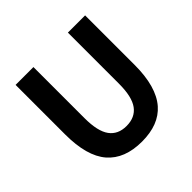

<svg xmlns="http://www.w3.org/2000/svg" viewBox="-186 -923 1119 1119"><g transform="rotate(-45 374.0 -363.5)"><path d="M88 -333V-741H235V-320Q235 -212 270.5 -163Q306 -114 376 -114Q447 -114 483 -163Q519 -212 519 -320V-741H661V-333Q661 -153 586 -67Q515 14 376 14Q233 14 160.5 -70Q88 -154 88 -333Z"/></g></svg>

Font: Merged Yaku Han JP
Style: Bold
Weight: 700
Designer: Ryoko NISHIZUKA 西塚涼子 (kana, bopomofo & ideographs); Paul D. Hunt (Latin, Greek & Cyrillic); Sandoll Communications 산돌커뮤니
Foundry: Adobe
Version: Version 2.004